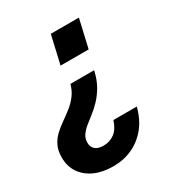

<svg xmlns="http://www.w3.org/2000/svg" viewBox="-213 -624 886 953"><g transform="rotate(-30 229.5 -147.5)"><path d="M160 215Q99 215 54 194.5Q9 174 -16 137Q-41 100 -41 49Q-41 10 -27.5 -17.5Q-14 -45 8 -65.5Q30 -86 56 -104Q82 -122 106.5 -141.5Q131 -161 150.5 -186.5Q170 -212 179 -246H315Q304 -197 284 -162.5Q264 -128 240.5 -103.5Q217 -79 193.5 -61Q170 -43 150.5 -27Q131 -11 118.5 7Q106 25 106 49Q106 74 122 88Q138 102 169 102Q205 102 232.5 81.5Q260 61 274 16H408Q392 80 356 124.5Q320 169 270 192Q220 215 160 215ZM380 -510 343 -349H182L219 -510Z"/></g></svg>

Font: Instrument Sans SemiCondensed
Style: Bold Italic
Weight: 700
Width: 4
Italic angle: -13°
Designer: Rodrigo Fuenzalida
Foundry: fragTYPE
Version: Version 1.000;gftools[0.9.28]